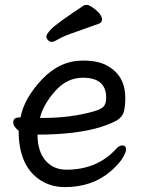

<svg xmlns="http://www.w3.org/2000/svg" viewBox="-20 -739 583 783"><path d="M244 24Q191 24 148 -2Q56 -59 56 -206Q34 -223 34 -240Q34 -260 59 -260L64 -261Q78 -337 150.5 -414.5Q223 -492 319 -492Q383 -492 421 -469Q491 -428 491 -340Q491 -305 485 -283.5Q479 -262 458 -249Q437 -236 391 -221Q290 -190 133 -190Q133 -123 165 -85Q197 -47 251 -47Q374 -47 451 -129Q465 -146 478 -146Q494 -146 494 -130Q494 -117 479 -93Q464 -69 433 -42Q358 24 244 24ZM143 -258H155Q266 -258 360 -284Q394 -294 403.5 -305.5Q413 -317 413 -341Q413 -422 318 -422Q252 -422 203.5 -366Q155 -310 143 -258ZM169 -591Q169 -599 189 -620.5Q209 -642 322 -717Q326 -719 334 -719Q343 -719 357 -709Q396 -682 396 -659Q396 -648 385 -643Q336 -625 288 -608.5Q240 -592 219.5 -580Q199 -568 191 -568Q183 -568 176 -575Q169 -582 169 -591Z"/></svg>

Font: LXGW WenKai TC
Style: Bold
Weight: 700
Designer: LXGW / Fontworks Inc.
Foundry: LXGW / Fontworks Inc.
Version: Version 1.330;April 28, 2024